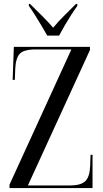

<svg xmlns="http://www.w3.org/2000/svg" viewBox="-20 -951 522 971"><path d="M28 0V-17L341 -701H161Q100 -701 79.5 -678.5Q59 -656 57 -601L55 -547H44L50 -714H435V-698L121 -13H333Q389 -13 411.5 -35Q434 -57 436 -112L438 -168H448V0ZM219 -771Q206 -794 189.5 -821.5Q173 -849 156.5 -875.5Q140 -902 126 -921V-931H132Q160 -903 191 -872.5Q222 -842 249 -811Q275 -843 305.5 -872.5Q336 -902 364 -931H371V-921Q357 -902 340 -875.5Q323 -849 307 -821.5Q291 -794 279 -771Z"/></svg>

Font: Noto Serif Display ExtraCondensed
Style: Regular
Weight: 400
Width: 2
Designer: Monotype Design Team
Foundry: Monotype Imaging Inc.
Version: Version 2.009